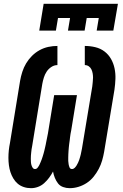

<svg xmlns="http://www.w3.org/2000/svg" viewBox="-20 -975 640 1003"><path d="M344 8Q326 8 309.5 2Q293 -4 283 -17Q273 -30 266.5 -46Q260 -62 257 -79Q248 -62 236.5 -46.5Q225 -31 210.5 -18Q196 -5 178 1.5Q160 8 142 8Q122 8 104 2Q86 -4 72.5 -15.5Q59 -27 49.5 -43Q40 -59 34.5 -76Q29 -93 26.5 -112Q24 -131 24 -150.5Q24 -170 26 -189.5Q28 -209 32 -228L85 -553Q89 -576 96.5 -599.5Q104 -623 116.5 -644Q129 -665 147 -683Q165 -701 187 -713Q209 -725 232.5 -730Q256 -735 280 -735V-635Q263 -635 248 -625Q233 -615 223.5 -600.5Q214 -586 209 -569.5Q204 -553 201 -537L148 -212Q146 -204 145 -195.5Q144 -187 143 -178.5Q142 -170 141.5 -162Q141 -154 141 -146Q141 -138 141.5 -129.5Q142 -121 144 -113.5Q146 -106 150.5 -99Q155 -92 163 -92Q171 -92 176.5 -99Q182 -106 185.5 -113Q189 -120 192 -127.5Q195 -135 198 -142.5Q201 -150 203 -157.5Q205 -165 207.5 -172.5Q210 -180 211.5 -187.5Q213 -195 215 -202.5Q217 -210 218.5 -218Q220 -226 221.5 -233.5Q223 -241 224.5 -248.5Q226 -256 227.5 -263.5Q229 -271 230.5 -278.5Q232 -286 233 -294L263 -478H382L352 -294Q350 -285 348.5 -276Q347 -267 346 -258.5Q345 -250 344 -241Q343 -232 341.5 -223Q340 -214 339.5 -205Q339 -196 338 -187Q337 -178 337 -169.5Q337 -161 336.5 -152Q336 -143 336.5 -134.5Q337 -126 338.5 -117Q340 -108 343.5 -100Q347 -92 356 -92Q364 -92 370 -98Q376 -104 380 -110.5Q384 -117 387.5 -124.5Q391 -132 393.5 -139Q396 -146 398 -153.5Q400 -161 402 -168.5Q404 -176 405 -183.5Q406 -191 408 -198L462 -523Q463 -535 464.5 -546.5Q466 -558 466 -569.5Q466 -581 464 -592Q462 -603 457.5 -612.5Q453 -622 444 -628.5Q435 -635 423 -635V-735Q451 -735 478 -728.5Q505 -722 526 -706Q547 -690 560 -667Q573 -644 578.5 -617.5Q584 -591 583 -563Q582 -535 578 -507L524 -182Q520 -159 513.5 -136.5Q507 -114 496 -93Q485 -72 469.5 -52.5Q454 -33 433.5 -19.5Q413 -6 390 1Q367 8 344 8ZM185 -815 208 -955H596L572 -815H485L496 -881H433L422 -815H335L346 -881H283L272 -815Z"/></svg>

Font: Iosevka Slab Extended
Style: Bold Italic
Weight: 700
Width: 7
Italic angle: -9°
Monospace: yes
Designer: Belleve Invis
Foundry: Belleve Invis
Version: Version 11.1.0; ttfautohint (v1.8.3)